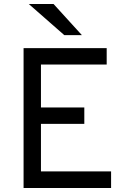

<svg xmlns="http://www.w3.org/2000/svg" viewBox="-20 -941 639 961"><path d="M302 -765 124 -921H248L390 -765ZM98 0V-700H514V-618H185V-403H402V-321H185V-83H536V0Z"/></svg>

Font: Overpass
Style: Regular
Weight: 400
Designer: Delve Withrington, Thomas Jockin
Foundry: Delve Fonts
Version: Version 3.000;DELV;Overpass